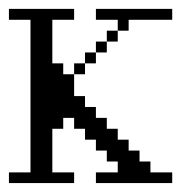

<svg xmlns="http://www.w3.org/2000/svg" viewBox="-20 -410 430 430"><path d="M146 -243.7V-268.1H170.4V-243.7ZM170.4 -268.1V-292.5H194.8V-268.1ZM194.8 -292.5V-316.9H219.2V-292.5ZM219.2 -316.9V-341.3H243.7V-316.9ZM0 0V-23.9H48.3V-365.7H0V-390.1H146V-365.7H97.2V-268.1H121.6V-243.7H146V-194.8H170.4V-170.4H194.8V-146H219.2V-121.6H243.7V-97.2H268.1V-72.8H292.5V-48.3H316.9V-23.9H365.7V0H194.8V-23.9H243.7V-48.3H219.2V-72.8H194.8V-97.2H170.4V-121.6H146V-146H121.6V-121.6H97.2V-23.9H146V0ZM243.7 -341.3V-365.7H194.8V-390.1H365.7V-365.7H268.1V-341.3Z"/></svg>

Font: FS Mondwest Regular
Style: Regular
Weight: 400
Designer: NZWStudios2024
Foundry: https://fontstruct.com
Version: Version 1.0